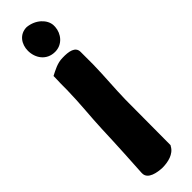

<svg xmlns="http://www.w3.org/2000/svg" viewBox="-237 -646 652 652"><g transform="rotate(-45 89.0 -320.0)"><path d="M14 -23C14 5 53 11 76 12C103 12 135 5 148 -20L150 -23V-27C150 -92 151 -165 151 -240C152 -294 157 -346 158 -402V-463C158 -488 131 -493 100 -492C75 -492 53 -479 35 -470V-462C34 -443 34 -423 34 -404C33 -341 26 -281 24 -227C21 -143 17 -78 14 -27ZM34 -592C34 -557 56 -524 97 -524C132 -524 155 -553 157 -584V-593C155 -620 128 -648 88 -652C53 -652 34 -623 34 -592Z"/></g></svg>

Font: Vapor
Style: ExBd
Weight: 800
Foundry: Cannot Into Space Fonts
Version: Version 0.179